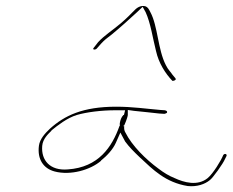

<svg xmlns="http://www.w3.org/2000/svg" viewBox="-20 -731 783 646"><path d="M111 -241C105 -195 126 -164 164 -154C217 -140 284 -159 320 -190V-191C339 -206 360 -228 370 -251L385 -285L401 -255C415 -236 430 -221 451 -201C495 -160 537 -117 612 -105C643 -102 669 -111 686 -125C696 -132 731 -181 737 -196L742 -206C744 -210 741 -213 738 -213C735 -213 733 -212 731 -209C724 -191 697 -147 679 -132C645 -104 599 -117 567 -132C549 -139 531 -150 514 -163C470 -195 424 -241 402 -285C398 -291 397 -299 398 -306H396V-309H398C407 -329 410 -342 410 -344V-361L431 -358C464 -355 486 -352 516 -349L533 -348H534C535 -348 542 -351 542 -352C543 -357 541 -358 535 -360L520 -361C472 -365 426 -372 371 -372C258 -372 197 -342 148 -298C131 -282 114 -263 111 -241ZM122 -240C124 -264 142 -280 153 -291V-292C175 -310 206 -334 238 -344C272 -354 322 -360 368 -360H401L397 -344H395C388 -336 385 -328 383 -316V-308V-307H382C357 -237 312 -168 208 -161C148 -156 118 -192 122 -240ZM296 -571C289 -564 299 -562 305 -567L320 -584C331 -596 341 -604 356 -615C384 -638 415 -666 441 -690L460 -708L470 -690C487 -653 494 -602 505 -559C514 -519 536 -484 560 -459H561C567 -459 570 -462 571 -463C571 -464 572 -465 570 -468L560 -480C556 -487 545 -497 538 -512C511 -564 511 -644 486 -690C480 -702 477 -707 469 -710C456 -713 444 -708 434 -698C419 -683 407 -670 387 -653C360 -630 330 -611 310 -589ZM612 -105Z"/></svg>

Font: Stray Cat
Style: HlExtObl
Weight: 100
Version: Version 1.0